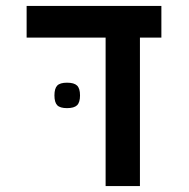

<svg xmlns="http://www.w3.org/2000/svg" viewBox="-20 -629 640 649"><path d="M337 -502H70V-609H525.5V-502H453V0H337ZM164 -306.5Q164 -330 173.5 -339.8Q183 -349.5 206.5 -349.5Q230.5 -349.5 240.5 -339.8Q250.5 -330 250.5 -306.5Q250.5 -283 240.5 -273.2Q230.5 -263.5 206.5 -263.5Q183 -263.5 173.5 -273.2Q164 -283 164 -306.5Z"/></svg>

Font: JuliaMono SemiBold
Style: Regular
Weight: 600
Monospace: yes
Designer: cormullion
Foundry: corm
Version: Version 0.055; ttfautohint (v1.8.4)